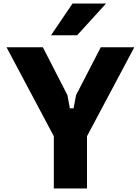

<svg xmlns="http://www.w3.org/2000/svg" viewBox="-20 -1068 790 1088"><path d="M223 -800 362 -529 376 -454H397L411 -529L551 -800H741L473 -296V0H285V-296L17 -800ZM269 -868 391 -1048H581L417 -868Z"/></svg>

Font: Martian Mono SemiExpanded ExtraBold
Style: Regular
Weight: 800
Width: 6
Designer: Roman Shamin
Foundry: Evil Martians
Version: Version 1.000